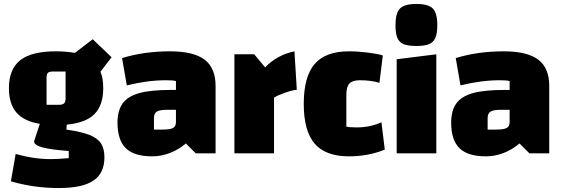

<svg xmlns="http://www.w3.org/2000/svg" viewBox="-20 -774 2837 969"><path d="M507 20Q507 100 451.5 137.5Q396 175 277 175Q150 175 35 141L59 3Q151 29 237 29Q277 29 327 24V-12Q233 -19 192.5 -30.5Q152 -42 152 -61L181 -149Q101 -162 63 -206Q25 -250 25 -329Q25 -425 82 -470Q139 -515 262 -515Q313 -515 358 -507L448 -576L543 -485L487 -412Q501 -380 501 -329Q501 -243 457 -198.5Q413 -154 317 -145L315 -120Q391 -109 431.5 -93Q472 -77 489.5 -50.5Q507 -24 507 20ZM215 -245H277Q296 -245 303.5 -252.5Q311 -260 311 -277V-413H247Q229 -413 222 -406.5Q215 -400 215 -381Z M1068 -340V0H968L918 -50Q880 -18 836.5 -1.5Q793 15 748 15Q657 15 615 -26Q573 -67 573 -155Q573 -216 599 -252Q625 -288 682.5 -304Q740 -320 838 -320H868V-365Q853 -369 818 -369Q725 -369 620 -343L596 -481Q708 -515 838 -515Q957 -515 1012.5 -473Q1068 -431 1068 -340ZM868 -158V-220H826Q787 -220 772 -211Q757 -202 757 -178V-120H799Q838 -120 853 -128Q868 -136 868 -158Z M1318 -434Q1377 -496 1466 -515L1478 -321Q1455 -319 1417 -305.5Q1379 -292 1363 -281V0H1163V-500H1263Z M1513 -250Q1513 -387 1568 -451Q1623 -515 1741 -515Q1785 -515 1837 -508.5Q1889 -502 1912 -494L1895 -356Q1852 -369 1796 -369Q1759 -369 1743.5 -352.5Q1728 -336 1728 -296V-135Q1744 -131 1779 -131Q1849 -131 1905 -157L1922 -19Q1839 15 1741 15Q1623 15 1568 -49Q1513 -113 1513 -250Z M1976 0ZM2182 -500V0H1982V-475ZM1976 -647Q1976 -708 1998.5 -731Q2021 -754 2082 -754Q2142 -754 2164.5 -731Q2187 -708 2187 -647Q2187 -606 2177.5 -583.5Q2168 -561 2146 -551.5Q2124 -542 2082 -542Q2040 -542 2017.5 -551Q1995 -560 1985.5 -582.5Q1976 -605 1976 -647Z M2752 -340V0H2652L2602 -50Q2564 -18 2520.5 -1.5Q2477 15 2432 15Q2341 15 2299 -26Q2257 -67 2257 -155Q2257 -216 2283 -252Q2309 -288 2366.5 -304Q2424 -320 2522 -320H2552V-365Q2537 -369 2502 -369Q2409 -369 2304 -343L2280 -481Q2392 -515 2522 -515Q2641 -515 2696.5 -473Q2752 -431 2752 -340ZM2552 -158V-220H2510Q2471 -220 2456 -211Q2441 -202 2441 -178V-120H2483Q2522 -120 2537 -128Q2552 -136 2552 -158Z"/></svg>

Font: Changa Black
Style: Regular
Weight: 900
Designer: Eduardo Rodriguez Tunni
Foundry: Eduardo Rodriguez Tunni
Version: Version 2.001; ttfautohint (v1.5.10-5e6f)